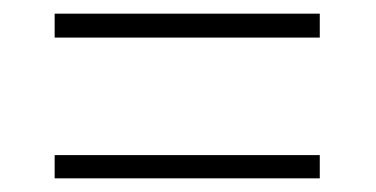

<svg xmlns="http://www.w3.org/2000/svg" viewBox="-20 -498 550 281"><path d="M60 -443V-478H448V-443ZM60 -237V-271H448V-237Z"/></svg>

Font: Noto Serif Armenian SemiCondensed ExtraLight
Style: Regular
Weight: 200
Width: 4
Designer: Monotype Design Team
Foundry: Monotype Imaging Inc.
Version: Version 2.008; ttfautohint (v1.8.4.7-5d5b)